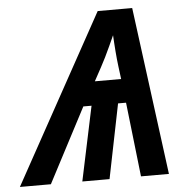

<svg xmlns="http://www.w3.org/2000/svg" viewBox="-109 -765 790 815"><g transform="rotate(-5 286.5 -357.5)"><path d="M-57 0 337 -715H484L578 0H459L423 -317H389L325 0H209L276 -317H241L75 0ZM299 -419H411L404 -474Q402 -488 400.5 -504.5Q399 -521 397.5 -538.5Q396 -556 395 -573.5Q394 -591 393 -607Q384 -587 373 -563Q362 -539 351 -516.5Q340 -494 330 -476Z"/></g></svg>

Font: Noto Sans Display SemiBold
Style: Italic
Weight: 600
Italic angle: -12°
Designer: Monotype Design Team
Foundry: Monotype Imaging Inc.
Version: Version 2.003